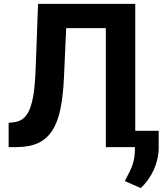

<svg xmlns="http://www.w3.org/2000/svg" viewBox="-20 -747 826 975"><path d="M23.8 0V-123.6L44.4 -125.4Q74.2 -127.8 95.3 -143.1Q116.5 -158.4 130.1 -191.1Q143.8 -223.7 151.3 -275.7Q158.7 -327.8 161.2 -403.8L173.3 -727.3H666.9V-82.7H785.9V2.1Q785.9 31.2 779.3 60.2Q772.7 89.1 760.7 115.8Q748.6 142.4 731.7 166Q714.8 189.6 694.6 208.1L614 172.6Q616.5 167.6 619 162.6Q621.4 157.7 623.9 152.7Q631.7 138.1 639.2 122.9Q646.7 107.6 652.5 90.6Q658.4 73.5 661.8 54Q665.1 34.4 665.1 11V0H517.4V-604H316.1L304.7 -350.9Q300.4 -259.2 286.8 -193Q273.1 -126.8 245.4 -84Q217.7 -41.2 173.5 -20.6Q129.3 0 63.6 0Z"/></svg>

Font: Cannonade
Style: Bold
Weight: 700
Designer: Rasmus Andersson
Foundry: rsms
Version: Version 3.012;git-f93a4a705